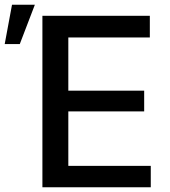

<svg xmlns="http://www.w3.org/2000/svg" viewBox="-100 -795 723 815"><path d="M80 0H540V-91H190V-322H512V-410H190V-636H536V-728H80ZM-80 -608H-16L48 -775H-49Z"/></svg>

Font: Wafeq Medium
Style: Regular
Weight: 500
Designer: Rasmus Andersson & Azza Alameddine
Foundry: Google & TypeTogether
Version: Version 3.000;January 28, 2025;FontCreator 15.0.0.3014 64-bi